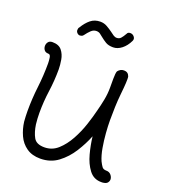

<svg xmlns="http://www.w3.org/2000/svg" viewBox="-120 -712 719 814"><g transform="rotate(20 239.0 -305.0)"><path d="M429 14Q395 14 374.5 -13Q354 -40 343.5 -79.5Q333 -119 329 -156Q314 -118 290 -80Q266 -42 232 -16.5Q198 9 152 9Q115 9 90 -8.5Q65 -26 52 -54.5Q39 -83 35 -115Q34 -127 33.5 -139Q33 -151 33 -163Q33 -218 39.5 -272.5Q46 -327 46 -382Q46 -393 44 -407Q42 -421 33 -421Q20 -421 14 -429Q8 -437 8 -447Q8 -457 14 -465Q20 -473 33 -473Q62 -473 75.5 -456Q89 -439 93 -415.5Q97 -392 97 -373Q97 -323 90 -273Q83 -223 83 -173Q83 -147 86 -121Q91 -87 103.5 -64.5Q116 -42 152 -42Q187 -42 213 -65.5Q239 -89 258.5 -124.5Q278 -160 290.5 -198Q303 -236 310 -265Q317 -291 322.5 -319Q328 -347 328 -375V-415Q328 -427 329 -436.5Q330 -446 332 -450Q343 -464 359 -464Q378 -464 384 -446Q385 -443 385 -433Q385 -417 383 -395Q381 -373 380 -364Q377 -335 376 -305Q375 -275 375 -245Q375 -220 377.5 -187.5Q380 -155 385.5 -123.5Q391 -92 401 -69Q408 -55 414 -47Q420 -39 434 -39Q447 -39 455 -29.5Q463 -20 463 -9Q463 -2 458 4.5Q453 11 442 13Q438 14 435 14Q432 14 429 14ZM132 -539Q125 -539 119.5 -544.5Q114 -550 114 -557Q114 -566 118 -570Q133 -595 151 -609.5Q169 -624 194 -624Q211 -624 225 -616Q239 -608 250 -600Q259 -593 266.5 -588Q274 -583 282 -583Q293 -583 300 -590.5Q307 -598 316 -614Q319 -622 330 -622Q341 -622 348 -613Q355 -604 350 -594Q338 -569 319.5 -554.5Q301 -540 281 -540Q260 -540 247 -548Q234 -556 223 -565Q216 -571 209 -576Q202 -581 192 -581Q179 -581 168.5 -571Q158 -561 147 -546Q144 -542 139.5 -540.5Q135 -539 132 -539Z"/></g></svg>

Font: Twinkle Star
Style: Regular
Weight: 400
Designer: Robert E. Leuschke
Foundry: Robert E. Leuschke
Version: Version 2.010; ttfautohint (v1.8.3)